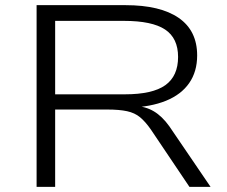

<svg xmlns="http://www.w3.org/2000/svg" viewBox="-20 -725 881 745"><path d="M122 0V-705H467Q602 -705 673.5 -655.5Q745 -606 745 -510Q745 -447 714 -402.5Q683 -358 624 -334Q565 -310 480 -307L490 -315L504 -314Q545 -312 577 -293Q609 -274 637 -235L797 0H715L565 -223Q544 -253 523.5 -270Q503 -287 473 -293.5Q443 -300 396 -300H194V0ZM194 -359H464Q572 -359 621.5 -394.5Q671 -430 671 -504Q671 -577 620.5 -610.5Q570 -644 461 -644H194Z"/></svg>

Font: Nunito Sans 10pt Expanded Light
Style: Regular
Weight: 300
Width: 7
Designer: Vernon Adams
Foundry: Vernon Adams
Version: Version 3.101;gftools[0.9.27]